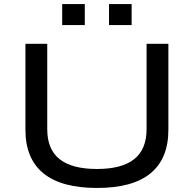

<svg xmlns="http://www.w3.org/2000/svg" viewBox="-20 -922 961 951"><path d="M461 9Q284 9 195 -63.5Q106 -136 106 -279V-705H214V-282Q214 -182 275.5 -133.5Q337 -85 460 -85Q584 -85 645 -134Q706 -183 706 -282V-705H814V-279Q814 -136 725.5 -63.5Q637 9 461 9ZM520 -798V-902H632V-798ZM288 -798V-902H400V-798Z"/></svg>

Font: Nunito Sans 10pt Expanded Medium
Style: Regular
Weight: 500
Width: 7
Designer: Vernon Adams
Foundry: Vernon Adams
Version: Version 3.101;gftools[0.9.27]